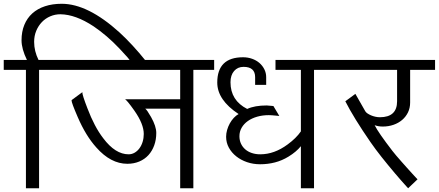

<svg xmlns="http://www.w3.org/2000/svg" viewBox="-20 -1007 2347 1027"><path d="M759.8 -681.2H675.8Q675.8 -687.5 619.6 -746.6Q584.5 -783.7 549.8 -813.2Q515.1 -842.8 480.5 -866.2Q384.3 -929.7 303.2 -930.7Q274.4 -930.7 248.8 -919.7Q223.1 -908.7 204.1 -888.9Q185.1 -869.1 173.8 -842Q162.6 -814.9 162.6 -783.2Q162.6 -733.4 186 -686.5H300.3V-633.3H189V0H118.7V-633.3H0V-686.5H124Q95.2 -745.6 95.2 -791.5Q95.2 -837.4 110.1 -873.8Q125 -910.2 152.8 -935.3Q180.7 -960.4 220.5 -973.6Q260.3 -986.8 310.1 -986.8Q449.7 -986.8 618.7 -834Q689 -769.5 759.8 -681.2Z M1125.5 -633.3H1014.2V0H943.8V-425.8H756.8Q765.6 -420.4 788.1 -380.9Q815.9 -331.5 815.9 -295.9Q815.9 -259.8 804.9 -229.5Q793.9 -199.2 773.9 -177.2Q753.9 -155.3 725.1 -143.1Q696.3 -130.9 661.1 -130.9Q572.3 -130.9 495.1 -218.3Q438.5 -281.2 395.5 -381.3Q362.3 -458 362.8 -469.7Q362.8 -470.7 363 -470.9Q363.3 -471.2 363.3 -471.7L421.4 -514.6Q420.4 -513.7 420.4 -512.2Q420.4 -505.4 427 -484.6Q433.6 -463.9 447.8 -427.2Q466.3 -378.4 487.1 -338.9Q507.8 -299.3 532.2 -267.6Q596.7 -181.6 668 -181.6Q685.1 -181.6 700 -190.2Q714.8 -198.7 725.8 -213.6Q736.8 -228.5 742.9 -248.3Q749 -268.1 749 -290.5Q749 -343.3 699.2 -414.6Q655.8 -476.1 647.5 -476.1H943.8V-633.3H283.7V-686.5H1125.5Z M1771 -633.3H1659.7V0H1589.4V-225.1Q1564.9 -194.8 1523.4 -169.4Q1488.3 -147.9 1450.4 -138.2Q1412.6 -128.4 1371.1 -128.4Q1334.5 -128.4 1301.5 -139.6Q1268.6 -150.9 1243.7 -170.7Q1218.8 -190.4 1204.1 -217.3Q1189.5 -244.1 1189.5 -275.4Q1189.5 -293.5 1194.8 -312Q1200.2 -330.6 1209.2 -346.9Q1218.3 -363.3 1230.5 -376.5Q1242.7 -389.6 1256.3 -397Q1142.1 -472.2 1142.1 -565.4Q1142.1 -700.7 1280.3 -700.7Q1305.7 -700.7 1328.4 -692.6Q1351.1 -684.6 1367.7 -670.2Q1384.3 -655.8 1394 -636.2Q1403.8 -616.7 1403.8 -594.2V-553.2H1344.7V-594.2Q1344.7 -649.4 1282.7 -649.4Q1251.5 -649.4 1232.2 -627.2Q1212.9 -605 1212.9 -566.9Q1212.9 -469.7 1302.2 -424.3Q1342.3 -442.9 1406.7 -442.9Q1410.2 -442.9 1442.4 -439.9L1474.1 -386.7Q1474.6 -386.7 1469.5 -387.2Q1464.4 -387.7 1453.6 -388.7Q1443.4 -389.6 1434.6 -390.4Q1425.8 -391.1 1418 -391.1Q1384.3 -391.1 1355.5 -382.8Q1326.7 -374.5 1305.7 -359.6Q1284.7 -344.7 1272.7 -324Q1260.7 -303.2 1260.7 -278.3Q1260.7 -256.3 1269 -238.5Q1277.3 -220.7 1292 -208Q1306.6 -195.3 1327.1 -188.5Q1347.7 -181.6 1372.1 -181.6Q1447.3 -181.6 1518.6 -234.4Q1564 -267.6 1589.4 -304.2V-633.3H1453.6V-686.5H1771Z M2307.1 -633.3H2173.8V-458.5Q2173.8 -429.7 2162.4 -406Q2150.9 -382.3 2131.1 -365.5Q2111.3 -348.6 2084.7 -339.4Q2058.1 -330.1 2027.3 -330.1Q2003.4 -330.1 1983.9 -337.4Q2003.4 -297.9 2079.1 -199.7Q2086.4 -189.9 2099.4 -174.8Q2112.3 -159.7 2127.2 -142.8Q2142.1 -126 2157.2 -109.1Q2172.4 -92.3 2184.8 -78.6Q2197.3 -64.9 2205.3 -56.4Q2213.4 -47.9 2213.4 -47.9L2163.1 0Q2160.6 -2.4 2155.3 -8.5Q2149.9 -14.6 2142.8 -22.5Q2135.7 -30.3 2127.9 -39.1Q2120.1 -47.9 2113.3 -55.9Q2106.4 -64 2101.1 -70.3Q2095.7 -76.7 2093.3 -79.1Q2053.7 -126 2021 -167.2Q1988.3 -208.5 1961.9 -246.6Q1871.6 -377.4 1827.1 -465.3L1880.9 -504.9L1934.1 -411.6Q1937.5 -405.8 1945.8 -400.1Q1954.1 -394.5 1964.8 -389.9Q1975.6 -385.3 1988 -382.6Q2000.5 -379.9 2011.7 -379.9Q2104 -379.9 2104 -465.3V-633.3H1762.2V-686.5H2307.1Z"/></svg>

Font: SakalBharati
Style: Regular
Weight: 400
Designer: CDAC GIST
Foundry: CDAC
Version: 13.02